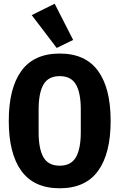

<svg xmlns="http://www.w3.org/2000/svg" viewBox="-20 -997 640 1029"><path d="M27 -349Q27 -524 94.5 -617Q162 -710 300 -710Q438 -710 505.5 -617Q573 -524 573 -349Q573 -174 505.5 -81Q438 12 300 12Q162 12 94.5 -81Q27 -174 27 -349ZM413 -289V-410Q413 -499 387 -544Q361 -589 300 -589Q239 -589 213 -544Q187 -499 187 -410V-288Q187 -199 213 -154Q239 -109 300 -109Q361 -109 387 -154.5Q413 -200 413 -289ZM150 -916 273 -977 372 -783 284 -740Z"/></svg>

Font: iA Writer Quattro V
Style: Regular
Weight: 400
Designer: Mike Abbink, Paul van der Laan, Pieter van Rosmalen, Oliver Reichenstein
Foundry: Information Architects Inc.
Version: Version 2.000